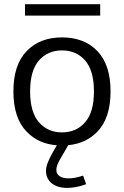

<svg xmlns="http://www.w3.org/2000/svg" viewBox="-20 -688 590 915"><path d="M275.4 -509.8C205.6 -509.8 149.4 -488.3 107.4 -444.8C64.9 -401.4 43.9 -337.4 43.9 -252.4C43.9 -167.5 64.9 -103.5 107.4 -60.1C144.5 -21.5 192.4 0 251 4.4L232.9 35.6C211.9 73.2 199.2 100.6 199.2 126.5C199.2 175.8 238.3 207.5 299.3 207.5C328.1 207.5 358.4 201.7 390.6 189.9L376 148.9C350.1 157.7 327.1 162.1 306.6 162.1C270 162.1 248.5 147 248.5 121.6C248.5 106.4 255.4 88.4 273.4 58.6L305.2 3.9C361.3 -1.5 407.7 -22.9 443.8 -60.1C485.8 -103.5 506.8 -167.5 506.8 -252.4C506.8 -337.4 485.8 -401.4 443.8 -444.8C401.9 -488.3 345.7 -509.8 275.4 -509.8ZM275.4 -447.8C320.8 -447.8 357.9 -431.6 385.7 -399.9C413.6 -367.7 427.7 -318.4 427.7 -252.4C427.7 -186.5 413.6 -137.2 385.7 -105.5C357.9 -73.2 320.8 -57.1 275.4 -57.1C230 -57.1 193.4 -73.2 165.5 -105.5C137.7 -137.2 123.5 -186.5 123.5 -252.4C123.5 -318.4 137.7 -367.7 165.5 -399.9C193.4 -431.6 230 -447.8 275.4 -447.8ZM99.1 -668V-613.8H457.5V-668Z"/></svg>

Font: Estedad Regular
Style: Regular
Weight: 400
Designer: Amin Abedi
Version: Version 7.3